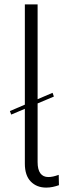

<svg xmlns="http://www.w3.org/2000/svg" viewBox="-20 -845 311 873"><path d="M25 -340 219 -423 225 -406 31 -324ZM93 -101V-825H151V-108Q151 -74 163.5 -57Q176 -40 200 -40Q210 -40 221.5 -42.5Q233 -45 247 -50L248 -3Q234 2 219.5 5Q205 8 190 8Q147 8 120 -19.5Q93 -47 93 -101Z"/></svg>

Font: Yaldevi Light
Style: Regular
Weight: 300
Designer: Sol Matas, Rajitha Manaperi, Kosala Senevirathne
Foundry: Mooniak
Version: Version 1.100